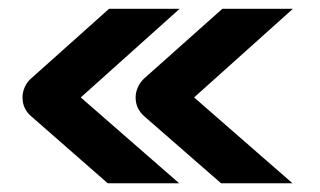

<svg xmlns="http://www.w3.org/2000/svg" viewBox="-20 -485 736 441"><path d="M392.6 -464.8 165.5 -261.2 391.6 -64H227.5L51.8 -217.8Q31.7 -234.9 31.7 -261.2Q31.7 -272.9 36.6 -284.4Q41.5 -295.9 50.8 -304.2L230.5 -464.8ZM652.8 -464.8 425.8 -261.2 651.9 -64H487.8L311.5 -217.8Q291.5 -235.4 291.5 -261.2Q291.5 -272.9 296.6 -284.4Q301.8 -295.9 310.5 -304.2L490.7 -464.8Z"/></svg>

Font: Audiowide
Style: Regular
Weight: 400
Designer: Astigmatic (AOETI)
Foundry: Astigmatic (AOETI)
Version: Version 1.002